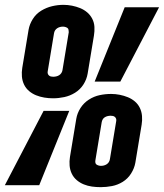

<svg xmlns="http://www.w3.org/2000/svg" viewBox="-34 -765 677 793"><path d="M185 -359Q167 -359 149 -362Q131 -365 115 -371.5Q99 -378 86 -389Q73 -400 65.5 -415.5Q58 -431 56.5 -449Q55 -467 58 -485L84 -642Q88 -665 101.5 -686.5Q115 -708 136.5 -721Q158 -734 181.5 -739.5Q205 -745 228 -745Q246 -745 263.5 -741.5Q281 -738 297 -731.5Q313 -725 326 -714Q339 -703 347 -687.5Q355 -672 356 -654Q357 -636 354 -618L328 -461Q324 -437 310.5 -416Q297 -395 276 -382Q255 -369 231.5 -364Q208 -359 185 -359ZM357 -428 481 -735H623L463 -428ZM186 -448Q192 -448 198.5 -449.5Q205 -451 210.5 -454.5Q216 -458 219.5 -463.5Q223 -469 224 -475L250 -632Q250 -637 249 -642Q248 -647 244.5 -649.5Q241 -652 236 -653.5Q231 -655 226 -655Q226 -655 226 -655Q226 -655 226 -655Q220 -655 214 -653.5Q208 -652 202.5 -648.5Q197 -645 193.5 -639.5Q190 -634 189 -627L163 -470Q162 -465 163.5 -460.5Q165 -456 168.5 -453Q172 -450 176.5 -449Q181 -448 186 -448ZM382 8Q363 8 345.5 5.5Q328 3 312 -3.5Q296 -10 283 -21Q270 -32 262.5 -47.5Q255 -63 253.5 -81Q252 -99 255 -117L281 -274Q285 -298 298.5 -319Q312 -340 333 -353.5Q354 -367 377.5 -372Q401 -377 425 -377Q443 -377 460.5 -373.5Q478 -370 494 -363.5Q510 -357 523 -346Q536 -335 543.5 -319.5Q551 -304 552.5 -286Q554 -268 551 -250L525 -93Q521 -70 507.5 -48.5Q494 -27 473 -14Q452 -1 428.5 3.5Q405 8 382 8ZM-14 0 146 -307H252L128 0ZM383 -80Q389 -80 395 -81.5Q401 -83 406.5 -86.5Q412 -90 415.5 -95.5Q419 -101 420 -108L446 -265Q447 -270 445.5 -274.5Q444 -279 440.5 -282Q437 -285 432.5 -286Q428 -287 423 -287Q417 -287 410.5 -285.5Q404 -284 398.5 -280.5Q393 -277 390 -271.5Q387 -266 386 -260L360 -103Q359 -98 360 -93Q361 -88 364.5 -85.5Q368 -83 373 -81.5Q378 -80 383 -80Z"/></svg>

Font: Iosevka Slab XBdExObl
Style: Regular
Weight: 800
Width: 7
Italic angle: -9°
Monospace: yes
Designer: Belleve Invis
Foundry: Belleve Invis
Version: Version 11.1.0; ttfautohint (v1.8.3)